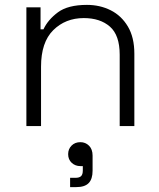

<svg xmlns="http://www.w3.org/2000/svg" viewBox="-20 -516 652 786"><path d="M88 0V-486H146V-396H158Q176 -435 217 -465.5Q258 -496 336 -496Q389 -496 433 -474Q477 -452 503.5 -407.5Q530 -363 530 -296V0H470V-292Q470 -372 430 -407Q390 -442 323 -442Q248 -442 198 -392.5Q148 -343 148 -243V0ZM267 250V212H288Q305 212 312 205Q319 198 319 182V164H309Q288 164 273.5 150.5Q259 137 259 115Q259 94 273 80Q287 66 309 66Q330 66 344.5 80.5Q359 95 359 121V183Q359 217 343 233.5Q327 250 292 250Z"/></svg>

Font: Space 7353
Style: Regular
Weight: 400
Designer: Christine Claussen + Ruben Lyon  (Space 7353)
Version: Version 1.000;FEAKit 1.0